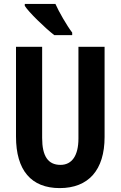

<svg xmlns="http://www.w3.org/2000/svg" viewBox="-20 -954 618 984"><path d="M258 -774H350V-787C323 -822 281 -895 264 -934H107V-924C126 -893 209 -812 258 -774ZM286 10C433 10 516 -82 516 -252V-714H382V-244C382 -157 349 -109 290 -109C226 -109 196 -154 196 -247V-714H62V-254C62 -81 140 10 286 10Z"/></svg>

Font: Kathrein 77 Bold Condensed
Style: Regular
Weight: 700
Width: 3
Designer: Lazydogs Typefoundry, based on Open Sans by Ascender Corporation
Foundry: Lazydogs Typefoundry
Version: Version 1.003;PS 001.003;hotconv 1.0.88;makeotf.lib2.5.64775